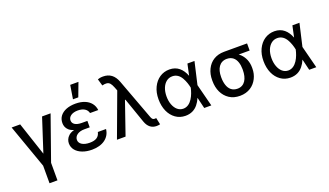

<svg xmlns="http://www.w3.org/2000/svg" viewBox="-85 -1388 3771 2204"><g transform="rotate(-20 1801.0 -286.0)"><path d="M220.5 -9.9V204.5H317.5V-9.9L506.4 -545.5H402.3L270.2 -138.8L134.9 -545.5H30.5Z M791.9 -284.4C709.5 -284.4 656.6 -266.3 626.4 -239.3C596.2 -212.4 585.2 -179 585.2 -148.1C585.2 -84.5 627.8 -35.5 696.4 -9.6C730.8 3.6 769.5 9.9 812.9 9.9C877.1 9.9 932.2 -5.7 972.3 -35.2C1012.4 -64.6 1037.6 -106.5 1043 -158.7H942.8C930.4 -101.9 891.3 -74.2 814.6 -74.2C735.4 -74.2 685.7 -107.2 685.7 -154.5C685.7 -205.6 735.4 -240.8 805.8 -240.8H873.6V-284.4ZM873.6 -319.6H805.8C730.8 -319.6 693.2 -347.7 693.2 -390.3C693.2 -436.8 738.6 -469.8 810 -469.8C879.3 -469.8 922.9 -440.3 932.9 -393.8H1033.4C1025.9 -460.2 985.8 -508.2 922.2 -533.7C890.3 -546.2 853.3 -552.6 811.8 -552.6C726.2 -552.6 659.1 -526.6 622.5 -479C604.4 -455.3 595.2 -426.5 595.2 -392.8C595.2 -362.9 604.8 -330.6 633.5 -305C661.9 -279.5 712 -262.1 791.9 -262.1H873.6ZM867.9 -609 930.4 -775.6H829.9L802.9 -609Z M1600.5 7.8C1614.7 8.2 1630.7 5.7 1644.5 2.5L1627.1 -79.5C1625 -79.5 1622.2 -79.2 1618.3 -78.8C1614.3 -78.5 1611.2 -78.1 1608.3 -78.1C1580.3 -78.1 1572.8 -99.1 1563.9 -122.9L1382.1 -611.5C1350.9 -695.7 1296.2 -737.2 1215.2 -737.2C1186.4 -737.2 1161.6 -731.5 1149.9 -726.2L1174 -643.1C1219.5 -654.5 1247.9 -651.6 1269.2 -627.8C1279.5 -615.8 1289.4 -597.7 1298.7 -573.9L1320 -519.2L1353 -440.3L1475.1 -90.6C1498.9 -24.1 1543.3 7.8 1600.5 7.8ZM1223.7 0 1361.5 -398.4H1379.6L1332.4 -577.1L1118.6 0Z M1953.5 11.4C2020.2 11.7 2070.7 -14.6 2106.5 -58.9C2124.6 -81 2139.6 -106.2 2151.3 -134.9H2182.9L2201 -271.3L2264.2 -545.5H2177.9L2119 -271.3C2101.9 -192.5 2054.3 -74.2 1958.1 -74.2C1904.1 -74.2 1862.6 -111.2 1840.2 -170.8C1828.8 -200.6 1823.2 -234.4 1823.2 -272C1823.2 -348.4 1848 -409.4 1890.3 -442.5C1911.2 -459.2 1935.7 -467.3 1963.8 -467.3C2014.9 -467.3 2050.4 -437.9 2074.2 -397C2098 -356.2 2111.9 -309.3 2119 -274.1L2184.7 0H2271.3L2201 -274.1L2182.9 -408H2147.4C2113.6 -493.6 2055.4 -552.6 1958.5 -552.6C1868.6 -552.6 1795.8 -502.1 1755.7 -418.3C1735.4 -376.1 1725.5 -327.8 1725.5 -272.7C1725.5 -162.3 1765.6 -74.2 1834.2 -25.9C1868.3 -1.4 1908 11 1953.5 11.4Z M2379.3 -258.5C2379.3 -157.3 2418.3 -72.8 2490.8 -25.6C2526.6 -1.8 2570.3 9.9 2621.1 9.9C2721.9 9.9 2794 -41.2 2831.7 -116.8C2850.5 -154.5 2859.7 -195 2859.4 -238.6V-248.6C2859.7 -318.2 2834.5 -377.5 2791.9 -420.1C2770.2 -441.1 2745.4 -457.4 2717.3 -468.4C2683.2 -481.5 2663.7 -501.1 2647 -515.3C2638.5 -522.4 2629.3 -526.6 2619.7 -528.4C2518.5 -528.4 2446 -479.8 2408 -401.6C2388.8 -362.6 2379.3 -318.5 2379.3 -269.9ZM2488.3 -269.9C2488.3 -367.9 2530.9 -441.4 2619.7 -441.4C2681.8 -441.4 2719.5 -407 2737.2 -355.1C2746.1 -329.2 2750.4 -300.8 2750.4 -269.9V-258.5C2750.4 -154.1 2708.8 -77.1 2621.1 -77.1C2558.2 -77.1 2519.9 -112.9 2501.8 -168.3C2492.9 -195.7 2488.3 -225.9 2488.3 -258.5ZM2619.7 -528.4V-441.4H2900.2V-528.4Z M3235.8 11.4C3302.6 11.7 3353 -14.6 3388.8 -58.9C3407 -81 3421.9 -106.2 3433.6 -134.9H3465.2L3483.3 -271.3L3546.5 -545.5H3460.2L3401.3 -271.3C3384.2 -192.5 3336.6 -74.2 3240.4 -74.2C3186.4 -74.2 3144.9 -111.2 3122.5 -170.8C3111.2 -200.6 3105.5 -234.4 3105.5 -272C3105.5 -348.4 3130.3 -409.4 3172.6 -442.5C3193.5 -459.2 3218 -467.3 3246.1 -467.3C3297.2 -467.3 3332.7 -437.9 3356.5 -397C3380.3 -356.2 3394.2 -309.3 3401.3 -274.1L3467 0H3553.6L3483.3 -274.1L3465.2 -408H3429.7C3396 -493.6 3337.7 -552.6 3240.8 -552.6C3150.9 -552.6 3078.1 -502.1 3038 -418.3C3017.8 -376.1 3007.8 -327.8 3007.8 -272.7C3007.8 -162.3 3047.9 -74.2 3116.5 -25.9C3150.6 -1.4 3190.3 11 3235.8 11.4Z"/></g></svg>

Font: Inter 465
Style: Regular
Weight: 400
Designer: Rasmus Andersson
Foundry: rsms
Version: Version 3.019;Glyphs 3.1.2 (3151)